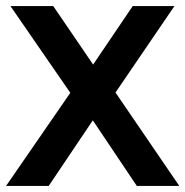

<svg xmlns="http://www.w3.org/2000/svg" viewBox="-27 -615 613 635"><path d="M425.5 0 280 -217 205.5 -308 7.5 -595H149L281 -401.5L355 -309L566 0ZM-7 0 205.5 -308 281 -401.5 412 -595H550L355 -309L280 -217L134 0Z"/></svg>

Font: Encode Sans SC SemiCondensed SemiBold
Style: Regular
Weight: 600
Width: 4
Designer: Multiple Designers
Foundry: Impallari Type
Version: Version 3.002